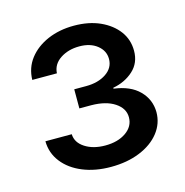

<svg xmlns="http://www.w3.org/2000/svg" viewBox="-75 -877 567 588"><g transform="rotate(-15 208.0 -582.5)"><path d="M207.5 -358.4Q157.7 -358.4 118.4 -374.5Q79.1 -390.6 56.4 -419.7Q33.7 -448.7 33.2 -486.3H116.7Q117.7 -459.5 143.6 -442.9Q169.4 -426.3 207.5 -426.3Q247.6 -426.3 273.4 -444.3Q299.3 -462.4 299.3 -491.2Q299.3 -519.5 271.7 -537.8Q244.1 -556.2 197.3 -556.6H159.7V-617.2H197.3Q235.8 -617.2 261.2 -634.3Q286.6 -651.4 286.6 -679.7Q286.6 -705.6 264.9 -722.9Q243.2 -740.2 208.5 -740.2Q173.3 -740.2 147.9 -723.4Q122.6 -706.5 121.1 -678.2H43Q43.9 -716.3 65.9 -744.9Q87.9 -773.4 125.2 -789.6Q162.6 -805.7 208.5 -805.7Q255.9 -805.7 291.5 -789.6Q327.1 -773.4 347.2 -746.3Q367.2 -719.2 367.2 -684.1Q367.2 -645.5 340.8 -621.6Q314.5 -597.7 276.4 -590.8V-587.9Q328.6 -581.1 356.4 -553Q384.3 -524.9 384.8 -484.9Q384.8 -448.7 362.1 -419.9Q339.4 -391.1 299.3 -374.8Q259.3 -358.4 207.5 -358.4Z"/></g></svg>

Font: Inter Cardless Tabular
Style: Regular
Weight: 400
Designer: Rasmus Andersson
Foundry: rsms
Version: Version 4.000;git-4fc901f